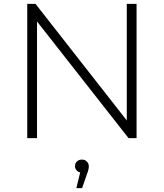

<svg xmlns="http://www.w3.org/2000/svg" viewBox="-20 -720 854 1001"><path d="M692 -700V0H650L173 -608V0H122V-700H165L641 -92V-700ZM407 112Q423 112 433 122.5Q443 133 443 146Q443 164 434 186L408 261H378L398 179Q386 176 378.5 167Q371 158 371 146Q371 132 381 122Q391 112 407 112Z"/></svg>

Font: Hilab Light
Style: Regular
Weight: 300
Designer: Cristianderson Lima
Foundry: Cristianderson
Version: Version 1.0